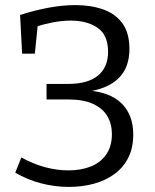

<svg xmlns="http://www.w3.org/2000/svg" viewBox="-20 -727 610 755"><path d="M251 8Q196 8 142 -6Q88 -20 40 -48L64 -108Q108 -83 155.5 -70Q203 -57 249 -57Q299 -57 337.5 -72.5Q376 -88 398 -120Q420 -152 420 -200Q420 -239 402.5 -269.5Q385 -300 347 -318Q309 -336 246 -336H163V-397H247Q326 -397 365.5 -430Q405 -463 405 -523Q405 -589 364 -617.5Q323 -646 258 -646Q224 -646 188 -639Q152 -632 117 -621L129 -634L117 -516H67L59 -668Q114 -686 170 -696.5Q226 -707 276 -707Q337 -707 385.5 -690Q434 -673 461.5 -635Q489 -597 489 -535Q489 -462 447 -420Q405 -378 321 -366L318 -372Q412 -366 458 -320.5Q504 -275 504 -198Q504 -146 484.5 -107Q465 -68 430 -42.5Q395 -17 349 -4.5Q303 8 251 8Z"/></svg>

Font: Bitter Thin
Style: Regular
Weight: 400
Version: Version 3.021